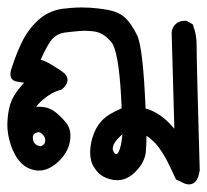

<svg xmlns="http://www.w3.org/2000/svg" viewBox="-23 -292 555 514"><path d="M503.4 -171.9V-165.5Q503.4 -125.5 511.7 164.6Q509.8 175.3 507.1 182.6Q504.4 189.9 499.5 194.8Q492.7 201.7 482.9 201.7Q474.1 201.7 462.9 195.3L448.2 188.5Q429.7 148.4 422.4 134.8Q414.1 119.6 402.3 103Q390.6 86.4 369.1 71.3Q369.1 72.3 369.1 72.8Q369.1 96.7 367.2 116.2Q363.8 144 338.9 168.5Q316.9 190.4 291.5 190.4Q270.5 190.4 252 179.7Q240.2 172.9 231 159.2Q223.1 147.9 220.7 136.7Q218.3 125.5 218.3 116.7Q218.3 89.8 229.5 62.5Q237.8 42.5 252.9 27.6Q268.1 12.7 302.7 -2Q297.4 -136.7 279.3 -172.9Q277.3 -176.8 274.7 -179.7Q272 -182.6 268.1 -186.8Q264.2 -190.9 259.5 -194.6Q254.9 -198.2 250.5 -200.7Q241.7 -205.6 233.6 -207Q225.6 -208.5 218.3 -209Q203.1 -210.4 190.4 -209Q166 -207 148.9 -204.6Q130.9 -201.7 118.4 -189.2Q106 -176.8 85.9 -132.3Q99.6 -127.9 112.8 -120.1Q126 -112.3 134.3 -106.7Q142.6 -101.1 144 -100.1Q157.7 -90.3 157.7 -78.1Q157.7 -65.9 144 -53.7L142.6 -52.2L140.6 -51.8Q114.7 -45.4 89.8 -23.4Q80.6 -15.1 73.7 -6.3Q77.1 -6.3 81.5 -6.3Q85.9 -6.3 91.8 -5.6Q97.7 -4.9 103 -3.4Q114.3 0 123.5 6.8Q138.2 17.6 152.8 35.2Q165.5 49.8 165.5 71.8Q165.5 110.8 132.3 141.6Q106.9 164.6 82 164.6Q79.6 164.6 76.7 164.6Q49.8 161.6 32.2 142.8Q14.6 124 4.9 92.8Q-3.4 66.9 -3.4 41Q-3.4 35.2 -2.9 29.8Q-1 -2 8.8 -24.4Q17.1 -43.5 41.5 -70.8Q26.9 -71.8 17.6 -74.7Q13.2 -76.2 10.3 -79.1Q4.9 -84.5 4.9 -93Q4.9 -101.6 9.3 -112.8Q20 -146.5 34.7 -177.2Q50.3 -210.9 78.1 -237.1Q106 -263.2 145 -268.6Q171.9 -272 195.8 -272Q218.3 -272 238.5 -269.5Q258.8 -267.1 266.4 -265.4Q273.9 -263.7 276.9 -262.9Q279.8 -262.2 282.5 -261.2Q285.2 -260.3 287.8 -259.3Q290.5 -258.3 293.2 -257.1Q295.9 -255.9 298.3 -254.4Q300.8 -252.9 303.2 -251.5Q309.6 -247.1 314.9 -241.7Q329.1 -227.5 343.8 -198.2Q359.9 -166.5 366.7 -1.5Q407.7 9.3 443.8 52.7L436.5 -205.6Q438 -218.3 447 -227.3Q456.1 -236.3 470.7 -236.3Q472.2 -236.3 476.1 -236.3L492.7 -227.1L493.7 -224.6Q503.4 -199.7 503.4 -171.9ZM289.6 82.5Q278.8 95.2 278.8 106Q278.8 108.9 279.8 111.3Q280.8 113.8 281.7 115.2Q283.2 117.7 284.7 119.1Q286.1 120.6 287.6 120.6Q289.1 120.6 290 120.6Q292.5 119.1 294.9 113.8Q301.8 100.1 304.7 67.4Q297.9 73.2 289.6 82.5ZM89.8 97.7Q98.1 93.8 98.1 84Q98.1 76.2 92.8 69.8Q89.8 65.4 85 63.5Q82.5 62 80.6 62Q75.2 62 69.3 65.9Q64.9 68.8 64.9 75.7Q64.9 79.1 65.9 84Q66.9 88.9 71.3 93.3Q75.7 97.7 85 99.6Q87.9 99.1 89.8 97.7Z"/></svg>

Font: Bakudai
Style: Bold
Weight: 700
Version: Version 1.48